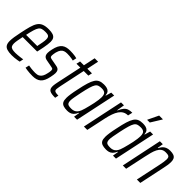

<svg xmlns="http://www.w3.org/2000/svg" viewBox="65 -1486 2261 2261"><g transform="rotate(45 1196.0 -355.0)"><path d="M153 8Q104 8 74 -2Q44 -12 31 -34.5Q18 -57 18 -95Q18 -124 24 -163Q30 -202 41 -254Q56 -327 70 -377.5Q84 -428 104.5 -459Q125 -490 159 -504Q193 -518 247 -518Q291 -518 317 -509Q343 -500 355 -480.5Q367 -461 367 -428Q367 -409 363.5 -382.5Q360 -356 354 -323.5Q348 -291 340 -256L335 -235H94Q85 -192 79.5 -161Q74 -130 74 -108Q74 -82 83 -67.5Q92 -53 112 -47.5Q132 -42 165 -42Q182 -42 203 -44Q224 -46 245 -48.5Q266 -51 284 -54L274 -6Q260 -3 240 0.5Q220 4 197 6Q174 8 153 8ZM104 -282H290L293 -300Q299 -328 304.5 -358.5Q310 -389 310 -411Q310 -436 302.5 -448Q295 -460 280 -464Q265 -468 241 -468Q208 -468 187 -461.5Q166 -455 152.5 -435.5Q139 -416 128 -379.5Q117 -343 104 -282Z M499 8Q476 8 452 6.5Q428 5 407.5 2Q387 -1 373 -4L384 -52Q392 -51 404.5 -48.5Q417 -46 432.5 -44.5Q448 -43 464 -42Q480 -41 496 -41Q530 -41 550.5 -52.5Q571 -64 583.5 -86Q596 -108 602 -138Q605 -151 608 -165Q611 -179 611 -193Q611 -214 601.5 -219Q592 -224 573 -227L489 -243Q461 -248 447 -264.5Q433 -281 433 -313Q433 -323 435 -339Q437 -355 441 -372Q450 -417 465 -446Q480 -475 500.5 -490.5Q521 -506 546.5 -512Q572 -518 603 -518Q624 -518 645.5 -516.5Q667 -515 686 -512Q705 -509 717 -505L707 -457Q696 -460 678.5 -463Q661 -466 641.5 -467.5Q622 -469 602 -469Q577 -469 557 -462Q537 -455 522.5 -436.5Q508 -418 498 -381Q495 -365 492.5 -351.5Q490 -338 490 -325Q490 -306 498.5 -300Q507 -294 525 -291L606 -276Q626 -273 639.5 -266.5Q653 -260 660.5 -246Q668 -232 668 -207Q668 -199 665.5 -179Q663 -159 658 -137Q650 -97 637 -69Q624 -41 604.5 -24Q585 -7 559 0.5Q533 8 499 8Z M870 0Q838 0 816 -3Q794 -6 779.5 -14Q765 -22 758.5 -36.5Q752 -51 752 -73Q752 -81 753 -92Q754 -103 756.5 -117Q759 -131 763 -151L829 -461H764L775 -510H839L870 -658H927L896 -510H973L962 -461H885L818 -145Q815 -131 813 -117.5Q811 -104 809.5 -94Q808 -84 808 -79Q808 -67 814.5 -59Q821 -51 836.5 -48Q852 -45 879 -45Z M1076 8Q1037 8 1012 -1Q987 -10 975.5 -31Q964 -52 964 -91Q964 -119 970 -160.5Q976 -202 988 -255Q1004 -334 1019.5 -385Q1035 -436 1054 -465Q1073 -494 1100 -506Q1127 -518 1166 -518Q1194 -518 1216.5 -512Q1239 -506 1253 -489.5Q1267 -473 1269 -440H1274L1294 -510H1343L1235 0H1185L1197 -72H1192Q1177 -38 1158.5 -20.5Q1140 -3 1119 2.5Q1098 8 1076 8ZM1093 -43Q1118 -43 1137 -50.5Q1156 -58 1170 -74Q1184 -90 1194 -115Q1201 -132 1208.5 -159Q1216 -186 1224 -218Q1232 -250 1239 -282.5Q1246 -315 1249.5 -344Q1253 -373 1253 -391Q1253 -433 1236.5 -450Q1220 -467 1181 -467Q1151 -467 1131 -460Q1111 -453 1097.5 -432Q1084 -411 1071.5 -368.5Q1059 -326 1044 -255Q1033 -200 1026 -163Q1019 -126 1019 -103Q1019 -78 1027 -64.5Q1035 -51 1051.5 -47Q1068 -43 1093 -43Z M1349 0 1457 -510H1506L1490 -414H1495Q1513 -457 1533 -479.5Q1553 -502 1578.5 -510Q1604 -518 1637 -518L1624 -460Q1588 -460 1561.5 -445Q1535 -430 1515.5 -401.5Q1496 -373 1482 -333Q1468 -293 1457 -243L1405 0Z M1724 8Q1685 8 1660 -1Q1635 -10 1623.5 -31Q1612 -52 1612 -91Q1612 -119 1618 -160.5Q1624 -202 1636 -255Q1652 -334 1667.5 -385Q1683 -436 1702 -465Q1721 -494 1748 -506Q1775 -518 1814 -518Q1842 -518 1864.5 -512Q1887 -506 1901 -489.5Q1915 -473 1917 -440H1922L1942 -510H1991L1883 0H1833L1845 -72H1840Q1825 -38 1806.5 -20.5Q1788 -3 1767 2.5Q1746 8 1724 8ZM1741 -43Q1766 -43 1785 -50.5Q1804 -58 1818 -74Q1832 -90 1842 -115Q1849 -132 1856.5 -159Q1864 -186 1872 -218Q1880 -250 1887 -282.5Q1894 -315 1897.5 -344Q1901 -373 1901 -391Q1901 -433 1884.5 -450Q1868 -467 1829 -467Q1799 -467 1779 -460Q1759 -453 1745.5 -432Q1732 -411 1719.5 -368.5Q1707 -326 1692 -255Q1681 -200 1674 -163Q1667 -126 1667 -103Q1667 -78 1675 -64.5Q1683 -51 1699.5 -47Q1716 -43 1741 -43ZM1820 -582 1821 -587 1884 -718H1946L1945 -713L1864 -582Z M1997 0 2104 -510H2153L2141 -438H2147Q2157 -460 2172 -478Q2187 -496 2211 -507Q2235 -518 2269 -518Q2306 -518 2328.5 -509Q2351 -500 2361 -480.5Q2371 -461 2371 -429Q2371 -410 2367.5 -383Q2364 -356 2356 -322L2288 0H2231L2296 -306Q2304 -344 2308 -370.5Q2312 -397 2312 -415Q2312 -437 2306 -448Q2300 -459 2285.5 -463Q2271 -467 2247 -467Q2211 -467 2188.5 -450.5Q2166 -434 2151 -404.5Q2136 -375 2126 -337.5Q2116 -300 2107 -257L2052 0Z"/></g></svg>

Font: Saira Condensed Light
Style: Italic
Weight: 300
Width: 3
Italic angle: -12°
Designer: Hector Gatti with collaboration of the Omnibus-Type team
Foundry: Omnibus-Type
Version: Version 1.101